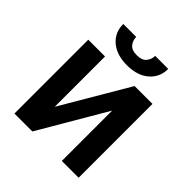

<svg xmlns="http://www.w3.org/2000/svg" viewBox="-199 -868 1003 1003"><g transform="rotate(45 303.0 -366.5)"><path d="M190 -174 408.4 -545.5H540.5V0H416.2V-371.8L198.5 0H66.1V-545.5H190ZM373.2 -733H469.5Q469.5 -670.8 424.5 -632.3Q379.6 -593.8 302.9 -593.8Q226.9 -593.8 182 -632.3Q137.1 -670.8 137.4 -733H233Q233 -707.4 248.8 -687.3Q264.6 -667.3 302.9 -667.3Q340.6 -667.3 356.7 -687.1Q372.9 -707 373.2 -733Z"/></g></svg>

Font: InterMG SemiBold
Style: Regular
Weight: 600
Designer: Rasmus Andersson
Foundry: rsms
Version: Version 3.019;December 26, 2023;FontCreator 15.0.0.2955 64-b